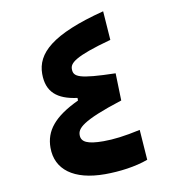

<svg xmlns="http://www.w3.org/2000/svg" viewBox="-80 -772 746 845"><g transform="rotate(-10 293.0 -349.0)"><path d="M321.8 4.9C385.7 4.9 459 -4.4 515.1 -25.4L505.4 -160.6C434.1 -145 385.7 -139.2 340.3 -139.2C268.6 -139.2 241.2 -152.8 241.2 -183.6C241.2 -212.4 261.7 -242.7 447.8 -302.2L444.3 -424.3C278.8 -428.2 257.8 -441.4 257.8 -476.1C257.8 -502 280.3 -527.8 446.8 -573.2L437.5 -702.6C200.7 -641.6 125.5 -569.3 125.5 -477.5C125.5 -397 170.4 -358.4 260.3 -346.7V-335C148.9 -282.7 105 -226.6 105 -150.9C105 -54.2 181.2 4.9 321.8 4.9Z"/></g></svg>

Font: Cascadia Code
Style: Bold
Weight: 700
Monospace: yes
Designer: Aaron Bell
Foundry: Saja Typeworks
Version: Version 2404.023